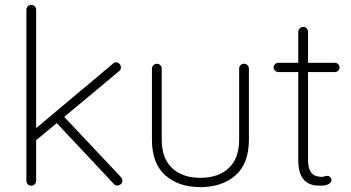

<svg xmlns="http://www.w3.org/2000/svg" viewBox="-20 -760 1438 786"><path d="M108 0Q99 0 93.5 -6Q88 -12 88 -20V-720Q88 -728 93.5 -734Q99 -740 108 -740Q117 -740 122.5 -734Q128 -728 128 -720V-20Q128 -12 122.5 -6Q117 0 108 0ZM455 -505Q463 -505 469 -499Q475 -493 475 -484Q475 -475 468 -469L121 -180L119 -228L442 -499Q448 -505 455 -505ZM461 0Q453 0 446 -7L204 -265L234 -291L475 -35Q481 -29 481 -20Q481 -10 473 -5Q465 0 461 0Z M979 -499Q988 -499 993.5 -493Q999 -487 999 -479V-188Q999 -91 944.5 -42.5Q890 6 800 6Q711 6 656.5 -42.5Q602 -91 602 -188V-479Q602 -487 608 -493Q614 -499 622 -499Q631 -499 636.5 -493Q642 -487 642 -479V-188Q642 -112 684.5 -72Q727 -32 800 -32Q874 -32 916.5 -72Q959 -112 959 -188V-479Q959 -487 964.5 -493Q970 -499 979 -499Z M1119 -503H1351Q1359 -503 1364.5 -497Q1370 -491 1370 -484Q1370 -476 1364.5 -470.5Q1359 -465 1351 -465H1119Q1112 -465 1106 -471Q1100 -477 1100 -484Q1100 -492 1106 -497.5Q1112 -503 1119 -503ZM1221 -650Q1230 -650 1235.5 -644Q1241 -638 1241 -630V-109Q1241 -76 1249.5 -60.5Q1258 -45 1271 -40.5Q1284 -36 1296 -36Q1303 -36 1308 -38Q1313 -40 1320 -40Q1327 -40 1332 -34.5Q1337 -29 1337 -22Q1337 -13 1325.5 -6.5Q1314 0 1297 0Q1291 0 1275.5 -0.5Q1260 -1 1242.5 -9.5Q1225 -18 1213 -40.5Q1201 -63 1201 -107V-630Q1201 -638 1207 -644Q1213 -650 1221 -650Z"/></svg>

Font: Quicksand Light Light
Style: Regular
Weight: 300
Version: Version 3.006